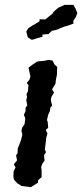

<svg xmlns="http://www.w3.org/2000/svg" viewBox="-20 -755 338 789"><path d="M36 -51 44 -67 37 -80 50 -96 46 -117 52 -125 53 -145 57 -155 66 -178 70 -194 72 -201 68 -218 71 -230 81 -245 84 -269 78 -283 85 -298V-312L92 -322L88 -344L91 -356L89 -368L95 -381L97 -405L90 -414L101 -428L105 -441L97 -477L116 -491L133 -502L139 -503L161 -505L180 -509L196 -506L204 -490L215 -480L214 -448L210 -429L208 -411L202 -401L194 -388L202 -375L191 -356L189 -344L194 -321L187 -313L185 -299L178 -283L173 -262L176 -254L178 -230L168 -221L175 -207L170 -189L167 -161L164 -140L169 -130L161 -117L163 -95L154 -82L149 -68L151 -57V-27L137 -15L136 -4L107 14L66 9V7L52 -1L38 -16L35 -28ZM109 -592 94 -602 88 -625 96 -639 115 -651 127 -658 142 -667 143 -676 166 -675 182 -688 195 -698 200 -706 213 -718 221 -724 235 -730 245 -735H260H273H282L291 -718L298 -701L291 -684L281 -669L282 -658L265 -652L257 -649L245 -646L227 -639L222 -636L203 -630L194 -629L179 -615L154 -613L155 -604L133 -598L114 -592Z"/></svg>

Font: Winky Rough
Style: Italic
Weight: 400
Italic angle: -8.97852°
Designer: Simon Atzbach
Foundry: typofactur
Version: Version 1.206